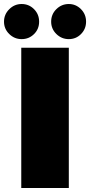

<svg xmlns="http://www.w3.org/2000/svg" viewBox="-71 -937 449 957"><path d="M-51 -829Q-51 -865 -25 -891Q1 -917 37 -917Q73 -917 98.5 -891.5Q124 -866 124 -829Q124 -792 98.5 -767Q73 -742 37 -742Q1 -742 -25 -767.5Q-51 -793 -51 -829ZM184 -829Q184 -866 210 -891.5Q236 -917 272 -917Q307 -917 332.5 -891.5Q358 -866 358 -829Q358 -793 333 -767.5Q308 -742 272 -742Q236 -742 210 -767.5Q184 -793 184 -829ZM35 -699H272V0H35Z"/></svg>

Font: Prompt Black
Style: Regular
Weight: 900
Designer: Katatrad Team
Foundry: CadsonDemak
Version: Version 1.001